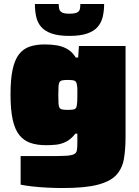

<svg xmlns="http://www.w3.org/2000/svg" viewBox="-20 -742 702 968"><path d="M297 206Q259 206 219 204Q179 202 143.5 198Q108 194 84 189V45Q108 45 132 45Q156 45 180 45Q204 45 228 45Q281 45 310 43.5Q339 42 352 36Q365 30 367.5 16.5Q370 3 370 -22V-68H360Q338 -40 313 -27.5Q288 -15 262.5 -12.5Q237 -10 212 -10Q167 -10 133.5 -21.5Q100 -33 77.5 -61Q55 -89 44 -139Q33 -189 33 -266Q33 -342 43.5 -391Q54 -440 75.5 -468Q97 -496 129.5 -507Q162 -518 206 -518Q237 -518 265.5 -513.5Q294 -509 319 -495Q344 -481 362 -452H374L378 -510H613V-54Q613 9 605 57.5Q597 106 567.5 139Q538 172 474 189Q410 206 297 206ZM323 -188Q346 -188 355.5 -191.5Q365 -195 367 -210Q369 -222 369.5 -234.5Q370 -247 370 -263Q370 -279 370 -291Q370 -303 368 -313Q366 -331 356 -335Q346 -339 323 -339Q305 -339 294.5 -337Q284 -335 280 -328Q276 -321 275 -305.5Q274 -290 274 -263Q274 -236 275 -220.5Q276 -205 280 -198.5Q284 -192 294.5 -190Q305 -188 323 -188ZM330 -561Q275 -561 240.5 -573Q206 -585 187.5 -606.5Q169 -628 162.5 -657.5Q156 -687 156 -722H276Q276 -709 278.5 -697.5Q281 -686 292 -679.5Q303 -673 330 -673Q358 -673 369.5 -679.5Q381 -686 383 -697.5Q385 -709 385 -722H505Q505 -687 498 -657.5Q491 -628 472.5 -606.5Q454 -585 419.5 -573Q385 -561 330 -561Z"/></svg>

Font: Saira Expanded Black
Style: Regular
Weight: 900
Width: 7
Designer: Hector Gatti with collaboration of the Omnibus-Type team
Foundry: Omnibus-Type
Version: Version 1.101